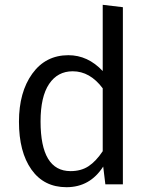

<svg xmlns="http://www.w3.org/2000/svg" viewBox="-20 -768 627 800"><path d="M408 -748 492 -738V0H419L410 -74Q355 12 257 12Q163 12 111 -61.5Q59 -135 59 -261Q59 -384 114.5 -461Q170 -538 265 -538Q346 -538 408 -472ZM274 -55Q318 -55 349 -75.5Q380 -96 408 -138V-400Q355 -471 283 -471Q220 -471 184.5 -418Q149 -365 149 -262Q149 -55 274 -55Z"/></svg>

Font: FiraGO Book
Style: Regular
Weight: 350
Designer: bBox Type
Foundry: bBox Type GmbH
Version: Version 1.001;PS 001.001;hotconv 1.0.88;makeotf.lib2.5.64775